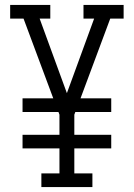

<svg xmlns="http://www.w3.org/2000/svg" viewBox="-20 -755 540 775"><path d="M147 0V-55H220V-156H71V-211H220V-292L216 -303H71V-358H195L75 -680H21V-735H183V-680H140L250 -379L360 -680H317V-735H479V-680H425L305 -358H429V-303H284L280 -292V-211H429V-156H280V-55H353V0Z"/></svg>

Font: Iosevka Slab Light
Style: Regular
Weight: 300
Monospace: yes
Designer: Belleve Invis
Foundry: Belleve Invis
Version: Version 11.1.0; ttfautohint (v1.8.3)